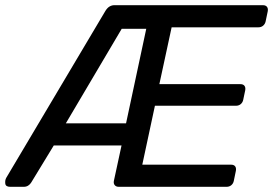

<svg xmlns="http://www.w3.org/2000/svg" viewBox="-53 -720 1052 740"><path d="M-13.9 0Q-31.4 0 -32.7 -12.8Q-34.1 -25.5 -28.9 -34.7L353.5 -678.4Q360.9 -690.2 369.6 -695.1Q378.2 -700 387.6 -700H960.1Q971.1 -700 976 -693.6Q980.9 -687.3 978.9 -676.3L970.8 -637.6Q968.6 -627.4 961.2 -621.1Q953.7 -614.7 942.7 -614.7H608.5L561.2 -395.7H873.4Q884.4 -395.7 889.2 -389.3Q894.1 -382.9 892.1 -371.9L884.4 -335.4Q882.4 -325.2 874.9 -318.8Q867.3 -312.4 856.3 -312.4H544.1L495.4 -85.3H837.6Q848.6 -85.3 853.3 -78.9Q858.1 -72.6 856.1 -61.6L848.1 -22.9Q846.1 -12.7 838.6 -6.4Q831.1 0 820.1 0H404.7Q394.5 0 389.2 -6.4Q383.9 -12.7 385.9 -22.9L415.4 -159.3H154.2L67.5 -16.9Q63.3 -9.7 55.8 -4.8Q48.4 0 38.9 0ZM200.7 -244.6H432.8L510.7 -609H416.1Z"/></svg>

Font: Rubik Light
Style: Italic
Weight: 300
Italic angle: -12°
Designer: Hubert and Fischer
Foundry: Hubert and Fischer
Version: Version 2.300;gftools[0.9.30]